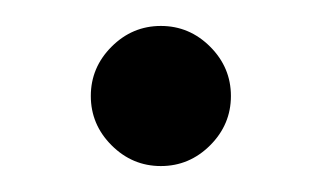

<svg xmlns="http://www.w3.org/2000/svg" viewBox="-20 -284 247 148"><path d="M142 -172Q158 -188 158 -210Q158 -232 142 -248Q126 -264 104 -264Q82 -264 66 -248Q50 -232 50 -210Q50 -188 66 -172Q82 -156 104 -156Q126 -156 142 -172Z"/></svg>

Font: Sakbunderan
Style: Regular
Weight: 400
Version: Version 1.00